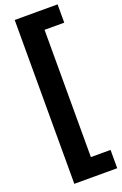

<svg xmlns="http://www.w3.org/2000/svg" viewBox="-191 -860 717 1132"><g transform="rotate(-20 167.0 -294.0)"><path d="M65.3 220V-808H334.4V-693.2H210.9V105.2H334.4V220Z"/></g></svg>

Font: Encode Sans Condensed Thin
Style: Regular
Weight: 100
Width: 3
Designer: Multiple Designers
Foundry: Impallari Type
Version: Version 3.002